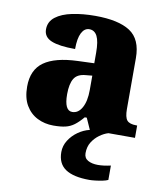

<svg xmlns="http://www.w3.org/2000/svg" viewBox="-87 -623 800 934"><g transform="rotate(10 313.0 -155.5)"><path d="M199 10Q156 10 120 -8Q84 -26 62.5 -62.5Q41 -99 41 -155Q41 -238 96 -277Q151 -316 262 -320L343 -323V-375Q343 -431 330 -456.5Q317 -482 291 -482Q267 -482 253 -455Q239 -428 239 -375Q160 -375 121.5 -391Q83 -407 83 -445Q83 -483 113.5 -506.5Q144 -530 195.5 -540.5Q247 -551 308 -551Q423 -551 480.5 -513.5Q538 -476 538 -383V-131Q538 -91 550.5 -76Q563 -61 597 -61H601V0H378L353 -56H343Q321 -30 301.5 -15.5Q282 -1 258.5 4.5Q235 10 199 10ZM278 -71Q308 -71 326 -103.5Q344 -136 344 -191V-262L313 -259Q271 -256 255 -229.5Q239 -203 239 -152Q239 -71 278 -71ZM418 240Q339 240 299.5 213.5Q260 187 260 130Q260 99 277 72Q294 45 321 26Q348 7 378 0H470Q449 6 427.5 21.5Q406 37 391.5 60Q377 83 377 115Q377 139 396.5 150Q416 161 446 161Q460 161 475.5 159Q491 157 509 153V224Q499 229 481.5 232.5Q464 236 446.5 238Q429 240 418 240Z"/></g></svg>

Font: Noto Serif Telugu Black
Style: Regular
Weight: 900
Designer: Jelle Bosma - Monotype Design Team
Foundry: Monotype Imaging Inc.
Version: Version 2.005; ttfautohint (v1.8.4.7-5d5b)